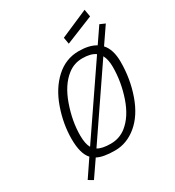

<svg xmlns="http://www.w3.org/2000/svg" viewBox="-240 -1067 1197 1316"><g transform="rotate(-30 358.5 -408.5)"><path d="M163 -42 73 91 110 113 198 -15C229.3 1.7 276 10 338 10C400 10 457.2 -11.7 509.5 -55C561.8 -98.3 602.3 -160.5 631 -241.5C659.7 -322.5 674 -408 674 -498C674 -563.3 658.7 -612.7 628 -646L717 -776L676 -794L594 -674C560.7 -694.7 516 -705 460 -705C392 -705 331.8 -681.2 279.5 -633.5C227.2 -585.8 187.2 -522.3 159.5 -443C131.8 -363.7 118 -285 118 -207C118 -129 133 -74 163 -42ZM560 -624 201 -98C187.7 -120.7 181 -154.3 181 -199C181 -273.7 195.2 -351.2 223.5 -431.5C251.8 -511.8 291 -571.3 341 -610C375 -636.7 414 -650 458 -650C502 -650 536 -641.3 560 -624ZM233 -66 590 -590C603.3 -565.3 610 -533.7 610 -495C610 -416.3 596.8 -338.3 570.5 -261C544.2 -183.7 506.7 -125.7 458 -87C422.7 -59 382 -45 336 -45C290 -45 255.7 -52 233 -66ZM428 -783 648 -872 638 -930 419 -835Z"/></g></svg>

Font: Titillium Web
Style: Light Italic
Weight: 300
Italic angle: -13°
Version: Version 1.001;PS 57.000;hotconv 1.0.70;makeotf.lib2.5.55311